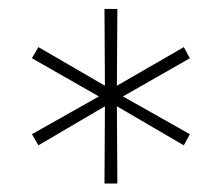

<svg xmlns="http://www.w3.org/2000/svg" viewBox="-20 -573 505 437"><path d="M217.8 -155.3 218.8 -331.1 67.4 -242.2 52.7 -267.6 205.1 -353.5 52.7 -440.4 67.4 -465.8 218.8 -377.9 217.8 -552.7H247.1L246.1 -377.9L398.4 -465.8L412.1 -440.4L259.8 -353.5L412.1 -267.6L398.4 -242.2L246.1 -331.1L247.1 -155.3Z"/></svg>

Font: Pretendard GOV Thin
Style: Regular
Weight: 100
Designer: Base glyphs from Inter by Rasmus Andersson; Hangeul glyphs from Noto Sans CJK(Source Han Sans) by Jang Soo-young and Kan
Foundry: Kil Hyung-jin
Version: Version 1.309